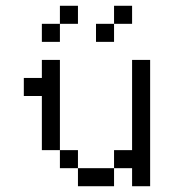

<svg xmlns="http://www.w3.org/2000/svg" viewBox="-20 -645 602 665"><path d="M62.5 -312.5H125V-125H187.5V-437.5H125V-375H62.5ZM125 -500H187.5V-562.5H125ZM187.5 -62.5H250V-125H187.5ZM187.5 -562.5H250V-625H187.5ZM250 0H375V-62.5H250ZM312.5 -500H375V-562.5H312.5ZM375 -62.5H437.5V0H500V-437.5H437.5V-125H375ZM375 -562.5H437.5V-625H375Z"/></svg>

Font: ChillMoonMono
Style: Regular
Weight: 400
Designer: Warren2060
Foundry: ChillType
Version: Version 1.000;Glyphs 3.1.1 (3135)